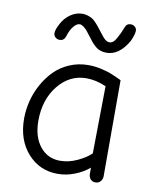

<svg xmlns="http://www.w3.org/2000/svg" viewBox="-82 -775 681 852"><g transform="rotate(10 258.0 -349.5)"><path d="M355 -561Q339.4 -561 326.4 -565.7Q313.5 -570.3 302.5 -580.3Q291.5 -590.3 285.4 -597.7Q279.3 -605 269 -619.1Q256.8 -635.3 250.2 -643.1Q243.7 -650.9 234.1 -658Q224.6 -665 216.8 -665Q203.6 -665 189.5 -648.2Q175.3 -631.3 166 -600.1Q159.2 -581.1 140.1 -581.1Q129.4 -581.1 121.1 -588.4Q112.8 -595.7 112.8 -606.9Q112.8 -611.3 113.8 -616.2Q114.7 -621.1 116.7 -626.2Q118.7 -631.3 119.9 -634.3Q121.1 -637.2 124.3 -643.3Q127.4 -649.4 127.9 -650.9Q143.1 -679.2 168 -696Q192.9 -712.9 221.2 -712.9Q233.9 -712.9 245.4 -709Q256.8 -705.1 263.9 -701.2Q271 -697.3 280.8 -687.3Q290.5 -677.2 293.5 -673.3Q296.4 -669.4 306.2 -657.2Q331.1 -624 339.8 -617.2Q350.1 -608.9 359.9 -608.9Q368.7 -608.9 376.5 -615.2Q384.3 -621.6 392.3 -636.7Q400.4 -651.9 403.8 -659.2Q407.2 -666.5 415 -686Q421.4 -704.1 439.9 -704.1Q451.2 -704.1 459 -697Q466.8 -689.9 466.8 -679.2Q466.8 -664.1 453.1 -632.8Q412.6 -561 355 -561ZM407.2 14.2Q392.1 14.2 384 4.6Q376 -4.9 376 -19V-46.9Q348.1 -23.4 310.8 -8.8Q273.4 5.9 234.9 5.9Q152.8 5.9 99.4 -54.2Q45.9 -114.3 45.9 -210Q45.9 -249.5 55.9 -289.6Q65.9 -329.6 86.2 -366.2Q106.4 -402.8 134.5 -431.2Q162.6 -459.5 201.9 -476.3Q241.2 -493.2 286.1 -493.2Q301.3 -493.2 316.4 -491.5Q331.5 -489.7 345.7 -486.3Q359.9 -482.9 371.1 -479.7Q382.3 -476.6 394.5 -471.4Q406.7 -466.3 412.8 -463.6Q418.9 -460.9 428.2 -456.5Q437.5 -452.1 438 -452.1V-19Q438 -5.4 429.2 4.4Q420.4 14.2 407.2 14.2ZM234.9 -53.2Q274.4 -53.2 313.2 -71.5Q352.1 -89.8 373 -110.8L377 -414.1Q330.6 -434.1 288.1 -434.1Q212.4 -434.1 161.1 -370.6Q109.9 -307.1 109.9 -211.9Q109.9 -139.2 144.5 -96.2Q179.2 -53.2 234.9 -53.2Z"/></g></svg>

Font: Comic Neue
Style: Regular
Weight: 400
Designer: Craig Rozynski
Foundry: Craig Rozynski
Version: Version 2.003;hotconv 1.0.109;makeotfexe 2.5.65596